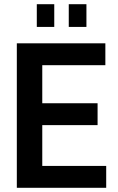

<svg xmlns="http://www.w3.org/2000/svg" viewBox="-20 -893 560 913"><path d="M60 0V-687H481V-583H181V-402H444V-298H181V-104H485V0ZM155 -765V-873H238V-765ZM307 -765V-873H391V-765Z"/></svg>

Font: Archivo SemiBold Condensed
Style: Regular
Weight: 600
Width: 3
Version: Version 2.001